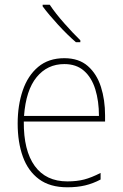

<svg xmlns="http://www.w3.org/2000/svg" viewBox="-20 -785 521 815"><path d="M253 -538Q315 -538 353 -504.5Q391 -471 408.5 -416Q426 -361 426 -295V-269H81Q80 -146 127.5 -80.5Q175 -15 266 -15Q306 -15 337 -23Q368 -31 407 -51V-23Q375 -6 341.5 2Q308 10 266 10Q192 10 145.5 -24.5Q99 -59 77 -120Q55 -181 55 -261Q55 -338 76.5 -401Q98 -464 142 -501Q186 -538 253 -538ZM253 -513Q181 -513 135.5 -457.5Q90 -402 82 -293H400Q400 -356 384.5 -406Q369 -456 336.5 -484.5Q304 -513 253 -513ZM191 -765Q215 -729 252 -687Q289 -645 321 -614V-606H302Q266 -637 226.5 -680Q187 -723 161 -758V-765Z"/></svg>

Font: Noto Sans Tamil SemiCondensed Thin
Style: Regular
Weight: 100
Width: 4
Designer: Jelle Bosma - Monotype Design Team
Foundry: Monotype Imaging Inc.
Version: Version 2.004; ttfautohint (v1.8.4.7-5d5b)